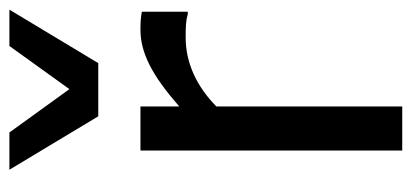

<svg xmlns="http://www.w3.org/2000/svg" viewBox="-249 -609 858 400"><g transform="rotate(-90 180.0 -409.0)"><path d="M284.2 -818.4 194.3 -693.4 104 -818.4H26.4L137.7 -633.3H248.5L359.9 -818.4ZM355.5 -542.5C345.2 -544.4 335.9 -545.4 318.4 -545.4C271 -545.4 224.1 -522.5 158.2 -464.4V-545.4H66.4V0H158.2V-387.2C201.2 -429.7 251 -451.2 301.3 -451.2C325.2 -451.2 337.4 -450.7 350.6 -446.8H355.5Z"/></g></svg>

Font: SG Kara
Style: Regular
Weight: 400
Designer: Damoon Khanjanzadeh
Version: Version 1.000